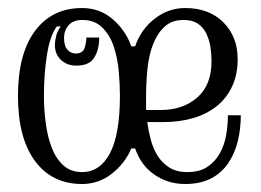

<svg xmlns="http://www.w3.org/2000/svg" viewBox="-20 -440 652 480"><path d="M442.9 20Q399.9 20 366 -3.4Q332 -26.9 317.9 -68.8H308.1Q293 -32.2 260 -6.1Q227.1 20 185.1 20Q109.9 20 67.4 -37.6Q24.9 -95.2 24.9 -200.2Q24.9 -305.2 67.4 -362.5Q109.9 -419.9 185.1 -419.9Q230 -419.9 262.5 -391.4Q294.9 -362.8 308.1 -324.2H317.9Q332 -366.2 366.5 -393.1Q400.9 -419.9 442.9 -419.9Q502.9 -419.9 538.6 -384Q574.2 -348.1 574.2 -292Q574.2 -253.9 560.5 -224.4Q546.9 -194.8 522 -174.8Q497.1 -154.8 463.1 -144.8Q429.2 -134.8 388.2 -134.8H348.1Q351.1 -112.8 356.9 -90.8Q362.8 -68.8 373.8 -51Q384.8 -33.2 402.8 -21.5Q420.9 -9.8 448.2 -9.8Q479 -9.8 498.5 -22.9Q518.1 -36.1 529.5 -56.6Q541 -77.1 545.4 -102.5Q549.8 -127.9 549.8 -151.9H582Q582 -118.2 574.5 -87.2Q566.9 -56.2 550.5 -32Q534.2 -7.8 507.6 6.1Q481 20 442.9 20ZM279.8 -200.2Q279.8 -229 276.9 -262Q273.9 -294.9 264.4 -323.5Q254.9 -352.1 235.8 -371.1Q216.8 -390.1 186 -390.1Q163.1 -390.1 151.6 -377Q140.1 -363.8 140.1 -345.2Q140.1 -325.2 148.7 -315.7Q157.2 -306.2 168.9 -306.2Q186 -306.2 190.9 -318.6Q195.8 -331.1 195.8 -346.2H228Q228 -315.9 215.6 -295.9Q203.1 -275.9 170.9 -275.9Q147.9 -275.9 132.6 -290Q117.2 -304.2 117.2 -328.1Q117.2 -335.9 120.1 -348.9Q123 -361.8 131.8 -374H122.1Q105 -351.1 97.4 -303Q89.8 -254.9 89.8 -200.2Q89.8 -165 94.5 -131.1Q99.1 -97.2 109.6 -70.1Q120.1 -43 138.7 -26.4Q157.2 -9.8 185.1 -9.8Q230 -9.8 254.9 -56.9Q279.8 -104 279.8 -200.2ZM345.2 -165H381.8Q437 -165 472.9 -196Q508.8 -227.1 508.8 -287.1Q508.8 -305.2 505.9 -323.5Q502.9 -341.8 495.4 -356.9Q487.8 -372.1 474.4 -381.1Q460.9 -390.1 439 -390.1Q409.2 -390.1 391.1 -373Q373 -356 362.5 -328.9Q352.1 -301.8 348.6 -267.8Q345.2 -233.9 345.2 -200.2Z"/></svg>

Font: Sevillana
Style: Regular
Weight: 400
Designer: Olga Umpeleva
Foundry: Brownfox
Version: Version 1.001